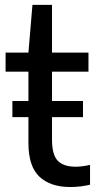

<svg xmlns="http://www.w3.org/2000/svg" viewBox="-20 -760 400 790"><path d="M269 9.5Q187.5 9.5 142.2 -33Q97 -75.5 97 -171.5V-465H3V-543.5H97L113.5 -740H194V-543.5H344V-465H194V-185.5Q194 -123 217.8 -98.5Q241.5 -74 292 -74Q316.5 -74 350.5 -81.5V0Q332.5 4.5 311 7Q289.5 9.5 269 9.5ZM31 -278V-344.5H321.5V-278Z"/></svg>

Font: Encode Sans Semi Condensed Medium
Style: Regular
Weight: 500
Width: 4
Designer: Multiple Designers
Foundry: Impallari Type
Version: Version 3.000; ttfautohint (v1.8.3) -l 8 -r 50 -G 200 -x 14 